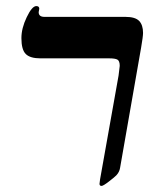

<svg xmlns="http://www.w3.org/2000/svg" viewBox="-20 -609 531 635"><path d="M113.8 -416Q79.6 -416 65.2 -430.4Q50.8 -444.8 50.8 -482.9Q50.8 -515.6 68.4 -552.2Q85.9 -588.9 100.1 -588.9Q109.9 -588.9 109.9 -580.1L107.9 -568.8Q107.9 -553.2 127 -553.2H395Q427.2 -553.2 440.2 -539.8Q453.1 -526.4 453.1 -500Q453.1 -488.8 446.8 -452.1L377 -53.2Q376 -46.9 372.8 -40.5Q369.6 -34.2 364.7 -29.1Q359.9 -23.9 340.6 -9Q321.3 5.9 315.9 5.9Q309.1 5.9 309.1 -1L311 -16.1L372.1 -358.9Q376 -387.7 376 -391.1Q376 -407.7 368.2 -411.9Q360.4 -416 341.8 -416Z"/></svg>

Font: Tinos
Style: Bold Italic
Weight: 700
Italic angle: -16.333°
Designer: Steve Matteson
Foundry: Monotype Imaging Inc.
Version: Version 1.23